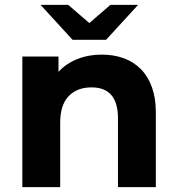

<svg xmlns="http://www.w3.org/2000/svg" viewBox="-20 -771 731 791"><path d="M622 -308V0H466V-284Q466 -411 357 -411Q297 -411 262.5 -374.5Q228 -338 228 -266V0H72V-538H221V-475Q252 -509 298 -527.5Q344 -546 399 -546Q449 -546 490 -531Q531 -516 560.5 -486Q590 -456 606 -411.5Q622 -367 622 -308ZM549 -751 417 -607H279L147 -751H261L348 -676L435 -751Z"/></svg>

Font: CMG Sans
Style: Bold
Weight: 700
Designer: Julieta Ulanovsky
Foundry: Julieta Ulanovsky
Version: Version 7.200